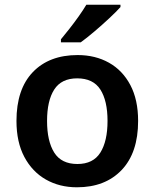

<svg xmlns="http://www.w3.org/2000/svg" viewBox="-20 -786 657 816"><path d="M567 -272Q567 -137 497 -63.5Q427 10 307 10Q233 10 175 -23Q117 -56 83.5 -119Q50 -182 50 -272Q50 -407 119.5 -479.5Q189 -552 310 -552Q385 -552 443 -519.5Q501 -487 534 -424.5Q567 -362 567 -272ZM180 -272Q180 -186 210.5 -137.5Q241 -89 309 -89Q376 -89 406.5 -137.5Q437 -186 437 -272Q437 -358 406.5 -405.5Q376 -453 308 -453Q241 -453 210.5 -405.5Q180 -358 180 -272ZM492 -756Q475 -737 444.5 -708.5Q414 -680 381 -652Q348 -624 323 -606H239V-619Q254 -637 274.5 -663Q295 -689 314.5 -716.5Q334 -744 347 -766H492Z"/></svg>

Font: Noto Sans Lao UI SemBd
Style: Regular
Weight: 600
Designer: Monotype Design Team
Foundry: Monotype Imaging Inc.
Version: Version 2.000; ttfautohint (v1.8.4.7-5d5b)